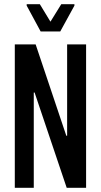

<svg xmlns="http://www.w3.org/2000/svg" viewBox="-20 -901 484 921"><path d="M51 0V-688H151L298 -250H302V-688H393V0H300L146 -457H142V0ZM175 -750 108 -874V-881H171L222 -797L274 -881H337V-874L269 -750Z"/></svg>

Font: Saira ExtraCondensed SemiBold
Style: Regular
Weight: 600
Width: 2
Designer: Hector Gatti with collaboration of the Omnibus-Type team
Foundry: Omnibus-Type
Version: Version 1.101